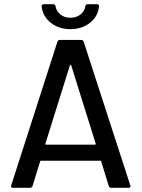

<svg xmlns="http://www.w3.org/2000/svg" viewBox="-20 -889 670 909"><path d="M495 -8 459 -125Q458 -128 455 -128H174Q171 -128 170 -125L134 -8Q131 0 122 0H41Q30 0 33 -11L252 -692Q255 -700 264 -700H364Q373 -700 376 -692L597 -11L598 -7Q598 0 589 0H507Q498 0 495 -8ZM199 -204H429Q431 -204 432.5 -205.5Q434 -207 433 -209L317 -580Q316 -582 314 -582Q312 -582 311 -580L195 -209Q194 -207 195.5 -205.5Q197 -204 199 -204ZM177 -859Q177 -869 187 -869H232Q242 -869 243 -859Q247 -835 266.5 -820Q286 -805 313 -805Q341 -805 360.5 -820Q380 -835 384 -859Q385 -869 395 -869H439Q449 -869 449 -860Q445 -813 407 -782Q369 -751 313 -751Q258 -751 220 -781.5Q182 -812 177 -859Z"/></svg>

Font: Amber EN Medium
Style: Regular
Weight: 500
Designer: Jeremy Tribby
Foundry: Tribby Type Co.
Version: Version 1.403 November 24, 2021